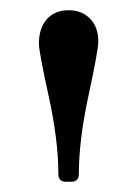

<svg xmlns="http://www.w3.org/2000/svg" viewBox="-20 -860 268 375"><path d="M109 -505Q94 -505 94 -520Q94 -586 75 -672.5Q56 -759 56 -775Q56 -805 71.5 -822.5Q87 -840 114 -840Q140 -840 156 -823.5Q172 -807 172 -779Q172 -762 153 -674Q134 -586 134 -520Q134 -505 119 -505Z"/></svg>

Font: Caslon OS
Style: Regular
Weight: 400
Designer: Alfredo Marco Pradil
Foundry: Hanken Design Co.
Version: Version 1.000;PS 001.000;hotconv 1.0.88;makeotf.lib2.5.64775